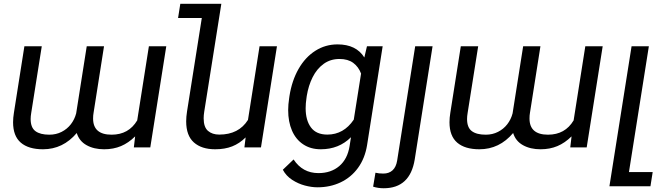

<svg xmlns="http://www.w3.org/2000/svg" viewBox="-20 -770 3476 1003"><path d="M696.8 -141.1 757.8 -528.3H848.6L765.1 0H679.2L686 -57.6Q651.4 -23.4 612.1 -6.8Q572.8 9.8 523.9 9.8Q470.7 9.8 432.4 -11.5Q394 -32.7 380.9 -75.2Q309.1 9.8 204.6 9.8Q128.9 9.8 88.6 -24.9Q48.3 -59.6 48.3 -131.3Q48.3 -154.3 52.7 -181.2L107.4 -528.3H198.2L143.1 -180.2Q140.1 -162.6 140.1 -148.4Q140.1 -103.5 165 -85Q189.9 -66.4 237.8 -66.4Q272.9 -66.4 301.8 -81.1Q330.6 -95.7 350.1 -120.8Q369.6 -146 377.9 -177.7L433.1 -528.3H523.4L468.8 -180.7Q466.3 -167.5 466.3 -150.9Q466.3 -66.4 563 -66.4Q652.3 -66.4 696.8 -141.1Z M1426.8 -528.3 1343.3 0H1256.8L1263.2 -52.2Q1231.4 -20.5 1193.1 -5.4Q1154.8 9.8 1104 9.8Q1033.2 9.8 992.9 -25.9Q952.6 -61.5 952.6 -136.2Q952.6 -159.7 957 -187.5L1034.2 -675.8H910.2L921.9 -750H1136.2L1124.5 -675.8L1046.9 -186.5Q1043.9 -167.5 1043.9 -152.3Q1043.9 -106 1066.4 -86.4Q1088.9 -66.9 1125.5 -66.9Q1227.1 -66.9 1275.4 -143.6L1335.9 -528.3Z M1457.5 116.7 1513.7 63Q1560.5 134.3 1643.6 134.3Q1709 134.3 1752.2 97.7Q1795.4 61 1806.2 -6.8L1813.5 -53.2Q1750.5 9.8 1655.8 9.8Q1602.5 9.8 1564 -15.9Q1525.4 -41.5 1505.4 -87.6Q1485.4 -133.8 1485.4 -194.8Q1485.4 -223.6 1490.7 -258.3L1492.2 -268.6Q1504.9 -349.1 1539.8 -410.2Q1574.7 -471.2 1627.2 -504.6Q1679.7 -538.1 1743.2 -538.1Q1840.8 -538.1 1883.3 -469.7L1897 -528.3H1979L1897.5 -11.2Q1886.2 57.6 1850.1 107.2Q1814 156.7 1759.3 182.6Q1704.6 208.5 1638.7 208.5Q1607.9 208.5 1572.8 199.2Q1537.6 189.9 1506.1 169.4Q1474.6 148.9 1457.5 116.7ZM1581.1 -258.3Q1576.7 -230.5 1576.7 -204.6Q1576.7 -141.6 1604.5 -104.2Q1632.3 -66.9 1689.9 -66.9Q1775.4 -66.9 1828.1 -145L1866.2 -385.7Q1853 -420.9 1825.4 -441.4Q1797.9 -461.9 1753.4 -461.9Q1706.1 -461.9 1670.7 -436.3Q1635.3 -410.6 1613.3 -366.9Q1591.3 -323.2 1582.5 -268.6Z M2148.9 -528.3H2239.7L2146.5 63Q2122.1 213.4 1984.4 213.4Q1955.1 213.4 1929.2 205.1L1941.4 132.3Q1959 136.7 1982.4 136.7Q2012.2 136.7 2030.8 119.6Q2049.3 102.5 2054.7 68.8Z M2976.6 -141.1 3037.6 -528.3H3128.4L3044.9 0H2959L2965.8 -57.6Q2931.2 -23.4 2891.8 -6.8Q2852.5 9.8 2803.7 9.8Q2750.5 9.8 2712.2 -11.5Q2673.8 -32.7 2660.6 -75.2Q2588.9 9.8 2484.4 9.8Q2408.7 9.8 2368.4 -24.9Q2328.1 -59.6 2328.1 -131.3Q2328.1 -154.3 2332.5 -181.2L2387.2 -528.3H2478L2422.9 -180.2Q2419.9 -162.6 2419.9 -148.4Q2419.9 -103.5 2444.8 -85Q2469.7 -66.4 2517.6 -66.4Q2552.7 -66.4 2581.5 -81.1Q2610.4 -95.7 2629.9 -120.8Q2649.4 -146 2657.7 -177.7L2712.9 -528.3H2803.2L2748.5 -180.7Q2746.1 -167.5 2746.1 -150.9Q2746.1 -66.4 2842.8 -66.4Q2932.1 -66.4 2976.6 -141.1Z M3389.6 128.9 3377.9 203.1H3163.6L3175.3 128.9L3279.3 -528.3H3369.6L3265.6 128.9Z"/></svg>

Font: Mardoto
Style: Italic
Weight: 400
Italic angle: -12°
Designer: Christian Robertson, Vahan Hovhannisyan
Foundry: Google
Version: Version 1.000